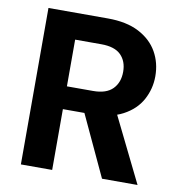

<svg xmlns="http://www.w3.org/2000/svg" viewBox="-79 -773 796 846"><g transform="rotate(10 319.0 -350.0)"><path d="M70 0V-700H336Q420 -700 475.5 -671Q531 -642 558.5 -593.5Q586 -545 586 -485Q586 -429 559.5 -380Q533 -331 477.5 -301.5Q422 -272 334 -272H210V0ZM433 0 290 -307H441L592 0ZM210 -374H327Q386 -374 414.5 -403Q443 -432 443 -480Q443 -527 415 -555Q387 -583 327 -583H210Z"/></g></svg>

Font: DM Sans 12pt ExtraBold
Style: Regular
Weight: 800
Version: Version 4.004;gftools[0.9.30]